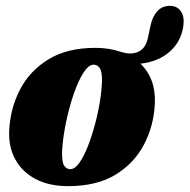

<svg xmlns="http://www.w3.org/2000/svg" viewBox="-20 -626 648 656"><path d="M305.5 -462.5Q354 -462.5 393.5 -448.5Q395.5 -448.5 397.5 -447.5Q430.5 -438 454 -449.8Q477.5 -461.5 485 -495L494 -537Q500.5 -569 517.8 -588Q535 -607 563.5 -606Q590 -604.5 601.5 -581.5Q613 -558.5 602.5 -518.5Q591 -474 553.5 -444.2Q516 -414.5 460 -408.5Q513.5 -356 509 -271Q505.5 -196.5 472.2 -132.5Q439 -68.5 374.8 -29.2Q310.5 10 212.5 10Q148 10 101.8 -14.2Q55.5 -38.5 32 -81.8Q8.5 -125 11.5 -181.5Q15.5 -257.5 49 -321.2Q82.5 -385 146.5 -423.8Q210.5 -462.5 305.5 -462.5ZM220.5 -48Q235.5 -48 250.8 -69.2Q266 -90.5 279.8 -125.2Q293.5 -160 304.5 -201Q315.5 -242 321.8 -281.8Q328 -321.5 328.5 -352Q328.5 -383 320.5 -394Q312.5 -405 300 -405Q284.5 -405 269.2 -383.5Q254 -362 240.2 -327.2Q226.5 -292.5 215.8 -251.5Q205 -210.5 198.8 -170.8Q192.5 -131 192 -100.5Q192 -69.5 200 -58.8Q208 -48 220.5 -48Z"/></svg>

Font: Fraunces 144pt Soft Black
Style: Italic
Weight: 900
Italic angle: -16°
Version: Version 1.000;[b76b70a41]